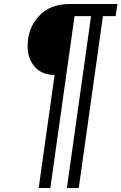

<svg xmlns="http://www.w3.org/2000/svg" viewBox="-20 -730 603 953"><path d="M117 -502Q117 -589 172.5 -649.5Q228 -710 324 -710H563L554 -650H491L371 203H312L432 -650H350L230 203H172L251 -358Q188 -358 152.5 -398.5Q117 -439 117 -502Z"/></svg>

Font: Gudea
Style: Italic
Weight: 400
Version: Version 1.002